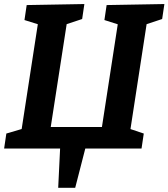

<svg xmlns="http://www.w3.org/2000/svg" viewBox="-23 -724 821 936"><path d="M260.7 191.6 270.8 -15.9 285.9 0H-2.9L7.9 -73L101.7 -100.6L79 -71.5L165 -629.4L183.9 -598.9L96.3 -626.3L107.1 -699.3L388.3 -704.3L377.5 -631.3L280 -598.9L305.7 -630.1L218.8 -69.2L206.3 -104.9H501.3L468.4 -69.2L554.7 -629.4L572 -598.9L486 -626.3L496.8 -699.3L778.4 -704.3L767.5 -631.3L672.1 -599.6L695.4 -630.1L608.8 -67.3L595.6 -100.6L677.9 -73L667 0H376.4L397 -16.2L343.6 191.6Z"/></svg>

Font: Bitter Thin
Style: Italic
Weight: 100
Italic angle: -9°
Designer: Sol Matas, and Bitter project Authors
Foundry: Sol Matas
Version: Version 2.002